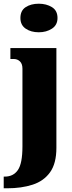

<svg xmlns="http://www.w3.org/2000/svg" viewBox="-36 -795 390 1035"><path d="M173 -621Q131 -621 102.5 -640.5Q74 -660 74 -698Q74 -738 102.5 -756.5Q131 -775 173 -775Q214 -775 244 -756.5Q274 -738 274 -698Q274 -660 244 -640.5Q214 -621 173 -621ZM-16 220V157H-10Q36 157 60.5 121.5Q85 86 85 -6V-425Q85 -451 71.5 -464Q58 -477 38 -477H20V-536H268V2Q268 86 234 133.5Q200 181 140 200.5Q80 220 3 220Z"/></svg>

Font: Noto Serif SemiCondensed Black
Style: Regular
Weight: 900
Width: 4
Designer: Monotype Design Team
Foundry: Monotype Imaging Inc.
Version: Version 2.014; ttfautohint (v1.8.4.7-5d5b)